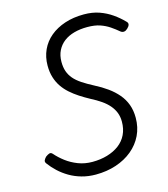

<svg xmlns="http://www.w3.org/2000/svg" viewBox="-143 -1114 1086 1243"><g transform="rotate(-15 400.0 -492.0)"><path d="M344 19Q294 19 250 6.5Q206 -6 169.5 -27.5Q133 -49 103.5 -76.5Q74 -104 52 -134Q43 -146 48 -156.5Q53 -167 63 -177Q78 -188 88.5 -191Q99 -194 109 -183Q135 -153 170 -126.5Q205 -100 249 -83Q293 -66 344 -66Q398 -66 444 -79.5Q490 -93 524 -118.5Q558 -144 576.5 -182Q595 -220 595 -269Q595 -302 584.5 -329Q574 -356 554 -379.5Q534 -403 504.5 -423.5Q475 -444 436 -464Q401 -483 369.5 -503.5Q338 -524 311.5 -547.5Q285 -571 265.5 -599.5Q246 -628 235 -663.5Q224 -699 224 -743Q224 -800 246 -848Q268 -896 309.5 -930.5Q351 -965 408.5 -984Q466 -1003 536 -1003Q593 -1003 638.5 -987Q684 -971 722 -944.5Q760 -918 791 -886Q802 -876 799.5 -864.5Q797 -853 784 -841Q773 -830 761 -828Q749 -826 738 -834Q712 -856 684 -875Q656 -894 621 -906Q586 -918 536 -918Q488 -918 448 -907Q408 -896 379 -874Q350 -852 333.5 -819Q317 -786 317 -743Q317 -707 326.5 -679.5Q336 -652 355.5 -629Q375 -606 406.5 -585Q438 -564 482 -541Q529 -517 566.5 -490Q604 -463 631.5 -430.5Q659 -398 673.5 -358.5Q688 -319 688 -270Q688 -206 662.5 -153Q637 -100 590.5 -61.5Q544 -23 481 -2Q418 19 344 19Z"/></g></svg>

Font: Playwrite AU SA
Style: Regular
Weight: 400
Designer: Veronika Burian, José Scaglione
Foundry: TypeTogether
Version: Version 1.002